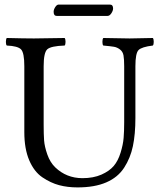

<svg xmlns="http://www.w3.org/2000/svg" viewBox="-20 -814 701 844"><path d="M453.1 -744.1H229Q215.8 -744.1 215.8 -762.2Q215.8 -772 222.9 -783Q230 -793.9 237.8 -793.9H462.9Q477.1 -793.9 477.1 -776.9Q477.1 -767.1 469.5 -755.6Q461.9 -744.1 453.1 -744.1ZM171.9 -522.9V-266.1Q171.9 -224.1 173.8 -197Q175.8 -169.9 188 -135Q200.2 -100.1 223.1 -78.1Q272 -31.2 341.8 -30.8Q390.6 -30.8 425.8 -46.4Q460.9 -62 480 -84.5Q499 -106.9 510 -142.6Q521 -178.2 523.4 -207.5Q525.9 -236.8 525.9 -276.9V-522.9Q525.9 -553.7 522.9 -570.3Q520 -586.9 507.6 -596.4Q495.1 -606 481 -608.4Q466.8 -610.8 434.1 -613.8Q430.2 -617.7 430.2 -629.9Q430.2 -642.1 434.1 -647Q525.9 -645 549.8 -645Q575.7 -645 651.9 -647Q655.8 -642.1 655.8 -630.1Q655.8 -618.2 651.9 -613.8Q603 -607.9 589.1 -594Q575.2 -580.1 575.2 -522.9V-294.9Q575.2 -224.1 564.2 -171.6Q553.2 -119.1 525.6 -76.7Q498 -34.2 447 -12.2Q396 9.8 320.8 9.8Q276.9 9.8 240 0Q203.1 -9.8 166.5 -34.4Q129.9 -59.1 108.4 -109.6Q86.9 -160.2 86.9 -232.9V-522.9Q86.9 -582 72.5 -596.9Q58.1 -611.8 9.8 -613.8Q5.9 -617.7 5.9 -629.9Q5.9 -642.1 9.8 -647Q87.9 -645 128.9 -645Q169.9 -645 264.2 -647Q268.1 -642.1 268.1 -630.1Q268.1 -618.2 264.2 -613.8Q204.1 -611.8 188 -597.4Q171.9 -583 171.9 -522.9Z"/></svg>

Font: Linux Libertine
Style: Regular
Weight: 400
Designer: Philipp H. Poll
Foundry: Philipp H. Poll
Version: Version 5.3.0 ; ttfautohint (v0.9)